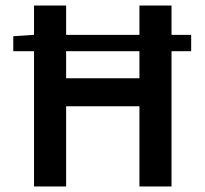

<svg xmlns="http://www.w3.org/2000/svg" viewBox="-20 -674 740 694"><path d="M28 -489V-543L103 -548V-654H219V-548H484V-654H600V-548H671V-489H600V0H484V-290H219V0H103V-489ZM219 -391H484V-489H219Z"/></svg>

Font: TT Toshiba Sans Medium
Style: Regular
Weight: 500
Designer: Paul D. Hunt
Foundry: Toshiba Corporation
Version: Version 2.020;PS 2.000;hotconv 1.0.86;makeotf.lib2.5.63406